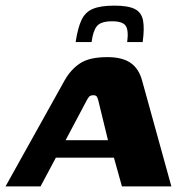

<svg xmlns="http://www.w3.org/2000/svg" viewBox="-47 -669 673 689"><path d="M-27.2 0 185.6 -381.8Q207.9 -420.7 241.2 -442.3Q274.5 -464 338.5 -464Q391.2 -464 420.9 -443.8Q450.6 -423.7 462.4 -381.8L568 0H390.6L361.8 -103.2H153.5L98.4 0ZM188.4 -165.9H340.5L306.3 -306.2Q304.7 -314.2 301.4 -320.7Q298.1 -327.3 288.1 -327.3Q276.6 -327.3 271.6 -320.6Q266.7 -313.8 262.8 -306.2ZM363.2 -648.8Q412.5 -648.8 436.5 -636.8Q460.5 -624.8 466.2 -596.2Q471.8 -567.6 465 -518H409.4Q415.1 -560.6 403.9 -576.6Q392.8 -592.6 355.4 -592.6Q314.8 -592.6 300.7 -575.2Q286.7 -557.8 281.7 -518H224.4Q232.2 -569.3 245.6 -597.6Q259 -625.8 286.5 -637.3Q314.1 -648.8 363.2 -648.8Z"/></svg>

Font: Genos Thin
Style: Italic
Weight: 100
Italic angle: -8°
Designer: Robert E. Leuschke
Foundry: Robert E. Leuschke
Version: Version 1.010